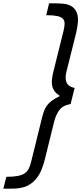

<svg xmlns="http://www.w3.org/2000/svg" viewBox="-128 -934 487 1150"><path d="M295 -311Q248 -303 227 -274Q206 -245 196 -204L140 23Q132 54 120.5 82.5Q109 111 91 134Q73 157 46.5 173Q20 189 -16 193Q-24 195 -39.5 195.5Q-55 196 -70 196H-108L-90 125Q-49 125 -22.5 120Q4 115 20 104Q36 93 44.5 75.5Q53 58 59 33L119 -210Q126 -240 133 -261.5Q140 -283 151.5 -299.5Q163 -316 181.5 -330Q200 -344 231 -359Q211 -372 200 -386.5Q189 -401 185 -418Q181 -435 183 -456.5Q185 -478 192 -506L253 -751Q259 -776 259 -793.5Q259 -811 248.5 -822Q238 -833 214 -838Q190 -843 149 -843L166 -914H204Q219 -914 234 -913Q249 -912 257 -911Q291 -906 309 -890.5Q327 -875 334 -852Q341 -829 338.5 -800.5Q336 -772 329 -741L270 -505Q260 -465 270.5 -440Q281 -415 319 -407Z"/></svg>

Font: TypoPRO Sinkin Sans
Style: 400 Italic
Weight: 400
Italic angle: -112°
Designer: Keith Bates
Foundry: K-Type
Version: Sinkin Sans (version 1.0)  by Keith Bates   •   © 2014   www